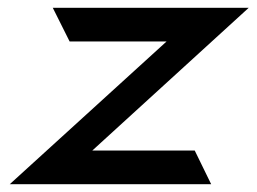

<svg xmlns="http://www.w3.org/2000/svg" viewBox="-20 -471 656 491"><path d="M5 0H520L478 -86H216L616 -451H115L158 -365H406Z"/></svg>

Font: Charger Sport
Style: BdExtObl
Weight: 700
Designer: Jasper
Foundry: Cannot Into Space Fonts
Version: Version 1.1